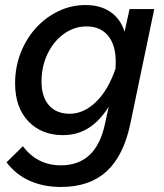

<svg xmlns="http://www.w3.org/2000/svg" viewBox="-20 -533 652 763"><path d="M6 112 71 48Q128 124 222 124Q362 124 397 -40L412 -109Q378 -54 333 -25Q288 4 230 4Q145 4 92.5 -51Q40 -106 40 -202Q40 -266 62 -322.5Q84 -379 122.5 -421.5Q161 -464 212 -488.5Q263 -513 320 -513Q379 -513 419 -485.5Q459 -458 475 -407L495 -497H593L497 -37Q470 88 402.5 149Q335 210 222 210Q153 210 98 185.5Q43 161 6 112ZM145 -209Q145 -148 174.5 -114.5Q204 -81 257 -81Q313 -81 361.5 -128Q410 -175 439 -260Q440 -273 440 -286Q440 -354 409.5 -391Q379 -428 324 -428Q275 -428 234 -398.5Q193 -369 169 -319Q145 -269 145 -209Z"/></svg>

Font: Wix Madefor Text Medium
Style: Italic
Weight: 500
Italic angle: -12°
Designer: Dalton Maag Ltd
Foundry: Dalton Maag Ltd
Version: Version 3.100